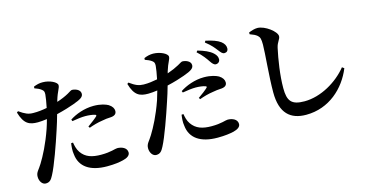

<svg xmlns="http://www.w3.org/2000/svg" viewBox="-85 -1207 3169 1655"><g transform="rotate(-15 1500.0 -379.5)"><path d="M516 -419C561 -427 603 -432 634 -432C663 -432 699 -428 720 -421C728 -418 730 -413 725 -407C715 -396 666 -358 637 -338L646 -325C681 -338 724 -351 768 -357C794 -363 816 -364 834 -365C877 -366 896 -381 896 -409C896 -430 884 -452 854 -471C832 -483 790 -499 724 -499C643 -499 562 -469 510 -434ZM473 -239C477 -214 484 -178 504 -149C543 -92 601 -75 682 -75C770 -75 808 -94 828 -94C867 -94 914 -76 914 -33C914 -7 889 11 849 20C817 28 773 35 706 35C553 35 465 -27 454 -139C448 -171 452 -210 456 -238ZM85 -623 73 -614C105 -505 151 -486 227 -486C250 -486 280 -489 308 -493C300 -464 292 -436 284 -413C240 -286 192 -195 155 -135C127 -88 102 -74 102 -33C102 8 126 41 156 41C193 41 207 20 225 -14C264 -86 327 -265 364 -379C379 -422 392 -469 404 -511C467 -526 531 -546 560 -557C633 -583 655 -599 655 -627C655 -666 606 -680 581 -680C572 -680 557 -668 537 -657C510 -642 476 -627 433 -613L437 -628C460 -704 481 -723 481 -750C480 -777 416 -809 355 -809C326 -810 300 -803 273 -792L272 -777C296 -769 316 -760 331 -748C348 -735 351 -727 350 -702C348 -677 341 -634 331 -586C294 -579 250 -573 208 -574C166 -574 137 -586 85 -623Z M1792 -611C1808 -587 1821 -573 1837 -572C1859 -572 1875 -587 1875 -608C1875 -627 1868 -645 1846 -665C1816 -693 1769 -712 1713 -728L1703 -715C1749 -674 1774 -638 1792 -611ZM1885 -686C1904 -662 1915 -646 1934 -646C1955 -646 1968 -659 1968 -681C1968 -704 1958 -723 1933 -743C1905 -764 1860 -780 1802 -792L1794 -778C1846 -738 1867 -709 1885 -686ZM1499 -411C1544 -419 1586 -424 1617 -424C1646 -424 1682 -420 1703 -412C1711 -409 1713 -404 1708 -399C1698 -387 1649 -349 1620 -330L1629 -317C1664 -330 1708 -343 1752 -349C1778 -354 1799 -356 1817 -357C1860 -358 1879 -373 1879 -400C1879 -422 1867 -444 1837 -463C1815 -475 1773 -491 1707 -491C1626 -491 1545 -460 1493 -425ZM1456 -230C1460 -205 1467 -169 1487 -141C1526 -84 1584 -66 1665 -66C1753 -66 1791 -85 1811 -85C1850 -85 1897 -68 1897 -24C1897 2 1872 19 1832 29C1800 36 1756 43 1689 43C1536 43 1448 -19 1437 -131C1431 -163 1435 -202 1439 -229ZM1068 -615 1056 -606C1088 -496 1134 -478 1210 -478C1233 -478 1263 -481 1291 -485C1283 -455 1275 -428 1267 -404C1223 -278 1175 -187 1138 -127C1110 -80 1085 -65 1085 -24C1085 16 1109 50 1139 50C1176 50 1190 29 1208 -5C1247 -78 1310 -257 1347 -370C1362 -413 1376 -460 1388 -503C1450 -517 1514 -537 1543 -548C1616 -574 1638 -591 1638 -619C1638 -657 1589 -671 1564 -671C1555 -671 1540 -660 1520 -649C1493 -634 1459 -619 1416 -604L1420 -620C1443 -696 1464 -715 1464 -741C1463 -769 1399 -800 1338 -801C1309 -801 1283 -795 1256 -783L1255 -768C1279 -760 1299 -751 1314 -740C1331 -727 1334 -719 1333 -694C1331 -669 1324 -626 1314 -578C1277 -571 1233 -564 1191 -565C1149 -566 1120 -577 1068 -615Z M2185 -747C2218 -735 2233 -728 2250 -714C2268 -698 2273 -680 2273 -631C2273 -556 2252 -353 2252 -210C2252 -23 2338 50 2478 50C2684 50 2832 -90 2898 -253L2880 -266C2792 -156 2640 -66 2494 -66C2376 -66 2345 -109 2345 -223C2345 -338 2367 -475 2388 -571C2399 -622 2426 -638 2426 -666C2426 -707 2331 -781 2263 -782C2237 -782 2211 -773 2185 -763Z"/></g></svg>

Font: Noto Serif CJK TC
Style: Bold
Weight: 700
Designer: Ryoko NISHIZUKA 西塚涼子 (kana & ideographs); Frank Grießhammer (Latin, Greek & Cyrillic); Wenlong ZHANG 张文龙 (bopomofo); San
Foundry: Adobe
Version: Version 2.001;hotconv 1.1.0;makeotfexe 2.6.0